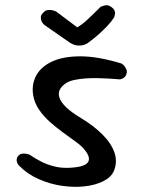

<svg xmlns="http://www.w3.org/2000/svg" viewBox="-20 -711 545 731"><path d="M239 -72Q299 -74 313.5 -91.5Q328 -109 302 -141Q291 -155 269 -171Q247 -187 221.5 -205.5Q196 -224 171.5 -245.5Q147 -267 129 -293Q111 -319 106 -350Q100 -391 118.5 -424.5Q137 -458 180 -477.5Q223 -497 289 -496.5Q355 -496 443 -469Q443 -469 446.5 -466.5Q450 -464 454 -459Q458 -454 461 -447Q464 -440 462 -431Q460 -423 455.5 -418.5Q451 -414 445.5 -411.5Q440 -409 436 -409Q432 -409 432 -409Q432 -409 421 -410Q410 -411 392 -412Q374 -413 352 -413.5Q330 -414 307.5 -412.5Q285 -411 265 -407Q245 -403 232 -395Q214 -383 207.5 -369Q201 -355 206.5 -338.5Q212 -322 231.5 -303Q251 -284 286 -263Q336 -233 370 -199Q404 -165 416 -129.5Q428 -94 413 -59Q403 -36 373 -21Q343 -6 302 -1.5Q261 3 216 -3.5Q171 -10 127.5 -29Q84 -48 52 -81Q52 -81 49.5 -84Q47 -87 45 -92.5Q43 -98 43.5 -104.5Q44 -111 49 -117Q55 -124 62.5 -125.5Q70 -127 77 -126Q84 -125 88.5 -123.5Q93 -122 93 -122Q93 -122 105 -114Q117 -106 137.5 -95.5Q158 -85 184.5 -78Q211 -71 239 -72ZM244 -550 149 -616Q149 -616 145 -620Q141 -624 138 -631Q135 -638 135.5 -646.5Q136 -655 145 -663Q152 -671 160.5 -672.5Q169 -674 176.5 -672.5Q184 -671 189 -669Q194 -667 194 -667L274 -607Q291 -616 312.5 -636Q334 -656 363 -685Q363 -685 369 -687.5Q375 -690 384 -691Q393 -692 403 -685Q413 -678 416 -670.5Q419 -663 418 -657.5Q417 -652 415.5 -648Q414 -644 414 -644Q402 -626 387.5 -611Q373 -596 356.5 -581Q340 -566 318 -550Q310 -543 297 -539.5Q284 -536 270.5 -538.5Q257 -541 244 -550Z"/></svg>

Font: Sour Gummy
Style: Regular
Weight: 400
Designer: Stefie Justprince
Foundry: Eifetstype
Version: Version 1.000